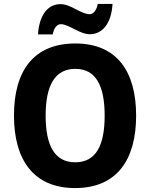

<svg xmlns="http://www.w3.org/2000/svg" viewBox="-20 -946 764 976"><path d="M173 -771H248C255 -808 272 -823 289 -823C331 -823 384 -772 437 -772C497 -772 546 -822 552 -926H477C470 -891 454 -874 436 -874C390 -874 341 -925 288 -925C218 -925 179 -862 173 -771ZM672 -358C672 -583 574 -725 363 -725C152 -725 51 -587 51 -359C51 -134 150 10 362 10C574 10 672 -134 672 -358ZM212 -358C212 -510 258 -596 363 -596C467 -596 512 -511 512 -358C512 -205 467 -121 362 -121C258 -121 212 -206 212 -358Z"/></svg>

Font: Noto Sans Armenian SemiCondensed Medium
Style: Regular
Weight: 500
Width: 4
Designer: Monotype Design Team
Foundry: Monotype Imaging Inc.
Version: Version 2.008